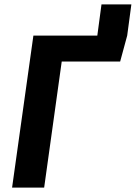

<svg xmlns="http://www.w3.org/2000/svg" viewBox="-20 -854 618 874"><path d="M578 -834 559 -692 527 -574H261L181 0H35L132 -692H423L442 -834Z"/></svg>

Font: Fira Sans SemiBold
Style: Italic
Weight: 600
Italic angle: -8°
Designer: bBox Type GmbH & Carrois Corporate GbR & Edenspiekermann AG
Foundry: bBox Type GmbH & Carrois Corporate GbR & Edenspiekermann AG
Version: Version 4.301